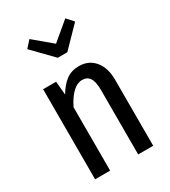

<svg xmlns="http://www.w3.org/2000/svg" viewBox="-191 -877 863 973"><g transform="rotate(-30 241.0 -391.0)"><path d="M413 -387V0H325V-375Q325 -426 310.5 -447.5Q296 -469 267 -469Q210 -469 161 -371V0H73V-527H149L156 -448Q182 -492 213 -515Q244 -538 288 -538Q345 -538 379 -497Q413 -456 413 -387ZM385 -743 273 -628H217L105 -743L140 -782L245 -694L350 -782Z"/></g></svg>

Font: Fira Sans Compressed
Style: Regular
Weight: 400
Width: 1
Designer: bBox Type GmbH & Carrois Corporate GbR & Edenspiekermann AG
Foundry: bBox Type GmbH & Carrois Corporate GbR & Edenspiekermann AG
Version: Version 4.301